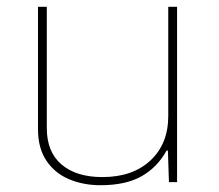

<svg xmlns="http://www.w3.org/2000/svg" viewBox="-20 -537 646 566"><path d="M276 9Q226 9 184 -8.5Q142 -26 117 -63Q92 -100 92 -156V-517H118V-159Q118 -89 161.5 -52Q205 -15 282 -15Q371 -15 423.5 -64Q476 -113 476 -195V-517H502V0H478L475 -93H471Q444 -44 397.5 -17.5Q351 9 276 9Z"/></svg>

Font: Noto Sans Thai UI Thin
Style: Regular
Weight: 100
Designer: Monotype Design Team
Foundry: Monotype Imaging Inc.
Version: Version 2.000